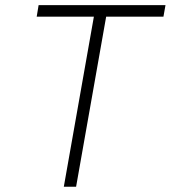

<svg xmlns="http://www.w3.org/2000/svg" viewBox="-20 -713 652 733"><path d="M223.6 0 338.4 -649.4H120.1L127.4 -693.4H611.8L604 -649.4H385.3L270.5 0Z"/></svg>

Font: Cascadia Mono PL ExtraLight
Style: Italic
Weight: 200
Italic angle: -10°
Monospace: yes
Designer: Aaron Bell
Foundry: Saja Typeworks
Version: Version 2404.023; ttfautohint (v1.8.4)